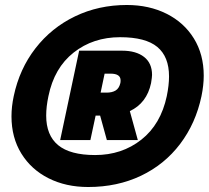

<svg xmlns="http://www.w3.org/2000/svg" viewBox="-20 -734 836 769"><path d="M26 -268Q26 -307 35 -349Q58 -458 122 -540.5Q186 -623 280.5 -668.5Q375 -714 488 -714Q577 -714 647 -679Q717 -644 756.5 -580Q796 -516 796 -431Q796 -393 787 -349Q764 -240 701.5 -157.5Q639 -75 544.5 -30Q450 15 333 15Q244 15 174.5 -20Q105 -55 65.5 -119Q26 -183 26 -268ZM648 -349Q657 -393 657 -428Q657 -507 610 -546Q563 -585 461 -585Q353 -585 275 -523.5Q197 -462 174 -349Q165 -307 165 -271Q165 -192 213 -152.5Q261 -113 361 -113Q468 -113 546 -174.5Q624 -236 648 -349ZM297 -531H469Q525 -531 557 -506Q589 -481 589 -434Q589 -425 585 -401Q568 -321 500 -289L532 -173H408L381 -271H363L342 -173H221ZM407 -363Q429 -363 443 -371.5Q457 -380 462 -401Q463 -405 463 -412Q463 -439 423 -439H399L383 -363Z"/></svg>

Font: Prompt Black
Style: Italic
Weight: 900
Italic angle: -12°
Designer: Katatrad Team
Foundry: CadsonDemak
Version: Version 1.001